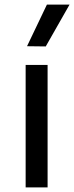

<svg xmlns="http://www.w3.org/2000/svg" viewBox="-20 -811 321 831"><path d="M281 -791H183L97 -611L178 -610ZM186 0V-530H91V0Z"/></svg>

Font: Be Vietnam Pro
Style: Regular
Weight: 400
Designer: Lam Bao, Tony Le, Vietanh Nguyen
Foundry: Yellow Type Foundry
Version: Version 1.002